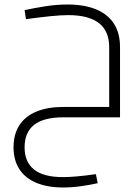

<svg xmlns="http://www.w3.org/2000/svg" viewBox="-20 -520 612 851"><path d="M405 252 413 292Q377 300 337.5 305.5Q298 311 260 311Q191 311 141.5 290.5Q92 270 66 230Q40 190 40 133Q40 75 66 35Q92 -5 141.5 -25.5Q191 -46 261 -46H464V0H261Q173 0 131 33.5Q89 67 89 133Q89 198 131 231.5Q173 265 259 265Q285 265 319.5 262Q354 259 405 252ZM95 -435 89 -475Q129 -484 180 -492Q231 -500 279 -500Q354 -500 406 -478.5Q458 -457 485 -415Q512 -373 512 -311V0H464V-311Q464 -382 418.5 -417.5Q373 -453 282 -453Q252 -453 206 -448.5Q160 -444 95 -435Z"/></svg>

Font: Cairo Play Light
Style: Regular
Weight: 300
Version: Version 3.119